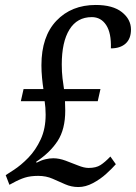

<svg xmlns="http://www.w3.org/2000/svg" viewBox="-20 -744 548 774"><path d="M296 10Q268 10 243 -1Q218 -12 192 -23.5Q166 -35 134 -35Q103 -35 80.5 -28Q58 -21 31 -6L18 1L3 -38L34 -58Q65 -78 94.5 -108.5Q124 -139 144 -182Q164 -225 164 -282Q164 -310 160 -336H64L75 -385H155Q152 -404 149.5 -430Q147 -456 147 -481Q147 -597 207.5 -660.5Q268 -724 366 -724Q435 -724 471.5 -695Q508 -666 508 -625Q508 -588 486.5 -568.5Q465 -549 427 -549Q429 -611 408 -643Q387 -675 350 -675Q291 -675 260 -625Q229 -575 229 -484Q229 -454 232 -428.5Q235 -403 238 -385H385L374 -336H242Q242 -328 242.5 -317.5Q243 -307 243 -298Q243 -223 212.5 -176Q182 -129 126 -92L127 -88Q146 -98 163 -102Q180 -106 195 -106Q218 -106 244 -96.5Q270 -87 294.5 -77Q319 -67 337 -67Q367 -67 385 -78.5Q403 -90 425 -113L447 -82Q433 -66 409 -44Q385 -22 355 -6Q325 10 296 10Z"/></svg>

Font: Noto Serif Condensed
Style: Italic
Weight: 400
Width: 3
Italic angle: -12°
Designer: Monotype Design Team
Foundry: Monotype Imaging Inc.
Version: Version 2.014; ttfautohint (v1.8.4.7-5d5b)